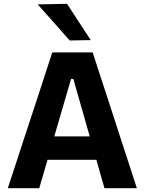

<svg xmlns="http://www.w3.org/2000/svg" viewBox="-20 -988 758 1008"><path d="M21 0Q40 -57.5 60.8 -121Q81.5 -184.5 100 -241.5L180.5 -486Q202 -552.5 219.5 -605.8Q237 -659 254.5 -713H466.5Q484.5 -657 501.8 -604Q519 -551 540.5 -486L620 -241Q639.5 -181.5 659.8 -119.2Q680 -57 698.5 0H528.5Q518 -36 507.2 -74Q496.5 -112 486 -149H229.5Q218.5 -111.5 207.5 -73.5Q196.5 -35.5 186 0ZM353 -573.5 265 -272H451L365 -573.5ZM346 -775.5Q305 -822 263.2 -869Q221.5 -916 178 -965L332 -968Q363.5 -920 394.2 -872.5Q425 -825 456.5 -777.5Z"/></svg>

Font: Commissioner
Style: Bold
Weight: 700
Designer: Kostas Bartsokas
Foundry: Kostas Bartsokas
Version: Version 1.000; ttfautohint (v1.8.3)